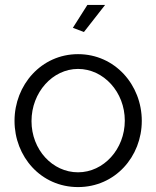

<svg xmlns="http://www.w3.org/2000/svg" viewBox="-20 -750 635 780"><path d="M321 -620 407 -730H335L276 -637ZM39 -259C39 -114 146 10 297 10C448 10 556 -114 556 -259C556 -405 447 -530 297 -530C148 -530 39 -405 39 -259ZM297 -50C193 -50 108 -142 108 -258C108 -375 194 -470 297 -470C401 -470 487 -376 487 -260C487 -144 401 -50 297 -50Z"/></svg>

Font: FIGSv2-sans-serif
Style: Regular
Weight: 400
Designer: Matt McInerney, Pablo Impallari, Rodrigo Fuenzalida,Mirko Velimirovic
Foundry: Matt McInerney, Pablo Impallari, Rodrigo Fuenzalida
Version: Version 4.021;hotconv 1.0.109;makeotfexe 2.5.65596